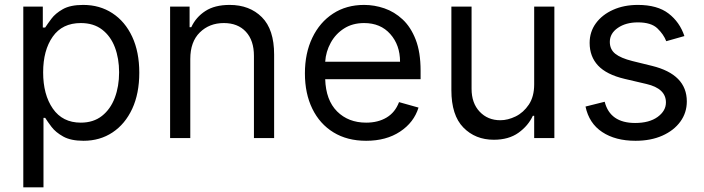

<svg xmlns="http://www.w3.org/2000/svg" viewBox="-20 -573 2921 797"><path d="M76.7 204.5V-545.5H157.7V-458.8H167.6Q176.8 -473 193.4 -495.2Q209.9 -517.4 240.9 -535Q272 -552.6 325.3 -552.6Q394.2 -552.6 446.7 -518.1Q499.3 -483.7 528.8 -420.5Q558.2 -357.2 558.2 -271.3Q558.2 -184.7 528.8 -121.3Q499.3 -57.9 447.1 -23.3Q394.9 11.4 326.7 11.4Q274.1 11.4 242.5 -6.2Q210.9 -23.8 193.9 -46.3Q176.8 -68.9 167.6 -83.8H160.5V204.5ZM159.1 -272.7Q159.1 -180 199.4 -122Q239.7 -63.9 315.3 -63.9Q367.9 -63.9 403.2 -91.8Q438.6 -119.7 456.5 -167.1Q474.4 -214.5 474.4 -272.7Q474.4 -330.3 456.9 -376.6Q439.3 -422.9 403.9 -450.1Q368.6 -477.3 315.3 -477.3Q238.6 -477.3 198.9 -420.8Q159.1 -364.3 159.1 -272.7Z M769.9 -328.1V0H686.1V-545.5H767V-460.2H774.1Q793.3 -501.8 832.4 -527.2Q871.4 -552.6 933.2 -552.6Q1016 -552.6 1066.9 -501.8Q1117.9 -451 1117.9 -346.6V0H1034.1V-340.9Q1034.1 -405.2 1000.7 -441.2Q967.3 -477.3 909.1 -477.3Q849.1 -477.3 809.5 -438.4Q769.9 -399.5 769.9 -328.1Z M1500 11.4Q1421.2 11.4 1364.2 -23.6Q1307.2 -58.6 1276.5 -121.6Q1245.7 -184.7 1245.7 -268.5Q1245.7 -352.3 1276.5 -416.4Q1307.2 -480.5 1362.4 -516.5Q1417.6 -552.6 1491.5 -552.6Q1534.1 -552.6 1575.6 -538.4Q1617.2 -524.1 1651.3 -492.4Q1685.4 -460.6 1705.6 -408.4Q1725.9 -356.2 1725.9 -279.8V-244.3H1329.9Q1332.7 -157 1379.4 -110.4Q1426.1 -63.9 1500 -63.9Q1549.4 -63.9 1584.9 -85.2Q1620.4 -106.5 1636.4 -149.1L1717.3 -126.4Q1698.2 -64.6 1640.6 -26.6Q1583.1 11.4 1500 11.4ZM1329.9 -316.8H1640.6Q1640.6 -386 1600.1 -431.6Q1559.7 -477.3 1491.5 -477.3Q1443.5 -477.3 1408.4 -454.9Q1373.2 -432.5 1353 -395.8Q1332.7 -359 1329.9 -316.8Z M2197.4 -223V-545.5H2281.2V0H2197.4V-92.3H2191.8Q2172.6 -50.8 2132.1 -21.8Q2091.6 7.1 2029.8 7.1Q1953.1 7.1 1903.4 -43.7Q1853.7 -94.5 1853.7 -198.9V-545.5H1937.5V-204.5Q1937.5 -144.9 1971.1 -109.4Q2004.6 -73.9 2056.8 -73.9Q2088.1 -73.9 2120.6 -89.8Q2153.1 -105.8 2175.2 -138.8Q2197.4 -171.9 2197.4 -223Z M2821 -423.3 2745.7 -402Q2734.7 -430.4 2708.8 -455.3Q2682.9 -480.1 2627.8 -480.1Q2577.8 -480.1 2544.6 -457.2Q2511.4 -434.3 2511.4 -399.1Q2511.4 -367.9 2534.1 -349.8Q2556.8 -331.7 2605.1 -319.6L2686.1 -299.7Q2831 -264.2 2831 -152Q2831 -105.1 2804.2 -68.2Q2777.3 -31.2 2729.4 -9.9Q2681.5 11.4 2617.9 11.4Q2534.4 11.4 2479.8 -24.9Q2425.1 -61.1 2410.5 -130.7L2490.1 -150.6Q2512.4 -62.5 2616.5 -62.5Q2675.1 -62.5 2709.7 -87.5Q2744.3 -112.6 2744.3 -147.7Q2744.3 -205.6 2663.4 -224.4L2572.4 -245.7Q2497.5 -263.5 2462.5 -301Q2427.6 -338.4 2427.6 -394.9Q2427.6 -441.1 2453.7 -476.6Q2479.8 -512.1 2525 -532.3Q2570.3 -552.6 2627.8 -552.6Q2708.8 -552.6 2755.1 -517Q2801.5 -481.5 2821 -423.3Z"/></svg>

Font: Inter Alia
Style: Regular
Weight: 400
Designer: Rasmus Andersson (Latin, Greek, Cyrillic etc.) and Evan from Shavian.info (Shavian, old style figures)
Foundry: Shavian.info
Version: Version 0.001;git-37ab20767